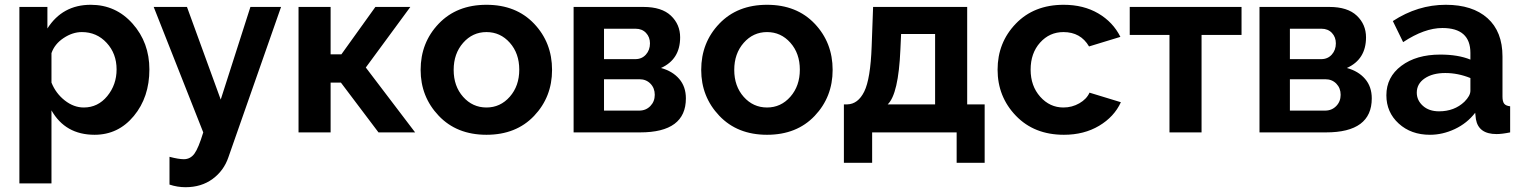

<svg xmlns="http://www.w3.org/2000/svg" viewBox="-20 -553 6360 802"><path d="M195 -92V213H61V-524H178V-434Q241 -533 359 -533Q464 -533 534 -454Q604 -375 604 -263Q604 -147 539 -68.5Q474 10 375 10Q253 10 195 -92ZM467 -263Q467 -329 425.5 -374Q384 -419 322 -419Q283 -419 245.5 -394Q208 -369 195 -331V-208Q213 -163 250.5 -133.5Q288 -104 330 -104Q389 -104 428 -151.5Q467 -199 467 -263Z M688 102Q726 112 748 112Q775 112 792 89Q809 66 829 0L622 -524H761L902 -137L1026 -524H1154L934 104Q915 160 868 194.5Q821 229 755 229Q721 229 688 218Z M1227 0V-524H1361V-326H1406L1548 -524H1694L1508 -271L1714 0H1561L1404 -208H1361V0Z M1737 -261Q1737 -375 1812.5 -454Q1888 -533 2012 -533Q2136 -533 2211 -454Q2286 -375 2286 -261Q2286 -148 2211 -69Q2136 10 2012 10Q1888 10 1812.5 -69.5Q1737 -149 1737 -261ZM1914.5 -148.5Q1954 -104 2012 -104Q2070 -104 2109.5 -149Q2149 -194 2149 -262Q2149 -330 2109.5 -374.5Q2070 -419 2012 -419Q1954 -419 1914.5 -374Q1875 -329 1875 -261Q1875 -193 1914.5 -148.5Z M2376 0V-524H2668Q2744 -524 2782.5 -487.5Q2821 -451 2821 -397Q2821 -305 2741 -269Q2789 -256 2817 -223.5Q2845 -191 2845 -142Q2845 0 2654 0ZM2503 -306H2634Q2661 -306 2678 -325Q2695 -344 2695 -372Q2695 -398 2678.5 -415.5Q2662 -433 2635 -433H2503ZM2503 -91H2650Q2678 -91 2696.5 -110Q2715 -129 2715 -157Q2715 -185 2697 -203.5Q2679 -222 2651 -222H2503Z M2909 -261Q2909 -375 2984.5 -454Q3060 -533 3184 -533Q3308 -533 3383 -454Q3458 -375 3458 -261Q3458 -148 3383 -69Q3308 10 3184 10Q3060 10 2984.5 -69.5Q2909 -149 2909 -261ZM3086.5 -148.5Q3126 -104 3184 -104Q3242 -104 3281.5 -149Q3321 -194 3321 -262Q3321 -330 3281.5 -374.5Q3242 -419 3184 -419Q3126 -419 3086.5 -374Q3047 -329 3047 -261Q3047 -193 3086.5 -148.5Z M3505 127V-117H3519Q3564 -118 3590 -170.5Q3616 -223 3621 -359L3627 -524H4020V-117H4093V127H3976V0H3623V127ZM3688 -117H3886V-411H3744L3741 -346Q3733 -160 3688 -117Z M4424 10Q4300 10 4223.5 -69.5Q4147 -149 4147 -262Q4147 -375 4223 -454Q4299 -533 4423 -533Q4506 -533 4567.5 -497Q4629 -461 4660 -399L4529 -359Q4494 -419 4422 -419Q4364 -419 4324.5 -375Q4285 -331 4285 -262Q4285 -194 4325 -149Q4365 -104 4422 -104Q4458 -104 4488.5 -121.5Q4519 -139 4531 -166L4662 -126Q4634 -65 4571 -27.5Q4508 10 4424 10Z M4865 0V-407H4699V-524H5166V-407H4999V0Z M5241 0V-524H5533Q5609 -524 5647.5 -487.5Q5686 -451 5686 -397Q5686 -305 5606 -269Q5654 -256 5682 -223.5Q5710 -191 5710 -142Q5710 0 5519 0ZM5368 -306H5499Q5526 -306 5543 -325Q5560 -344 5560 -372Q5560 -398 5543.5 -415.5Q5527 -433 5500 -433H5368ZM5368 -91H5515Q5543 -91 5561.5 -110Q5580 -129 5580 -157Q5580 -185 5562 -203.5Q5544 -222 5516 -222H5368Z M5771 -155Q5771 -231 5833.5 -278Q5896 -325 5996 -325Q6071 -325 6122 -304V-332Q6122 -436 6005 -436Q5930 -436 5841 -377L5798 -465Q5902 -533 6019 -533Q6131 -533 6193.5 -477Q6256 -421 6256 -317V-150Q6256 -129 6263 -120Q6270 -111 6288 -109V0Q6254 7 6231 7Q6156 7 6145 -55L6142 -82Q6108 -38 6057 -14Q6006 10 5953 10Q5874 10 5822.5 -37Q5771 -84 5771 -155ZM6097 -128Q6122 -153 6122 -174V-227Q6070 -248 6017 -248Q5964 -248 5931 -225.5Q5898 -203 5898 -166Q5898 -134 5923.5 -111Q5949 -88 5991 -88Q6055 -88 6097 -128Z"/></svg>

Font: Raleway-v4020
Style: Bold
Weight: 700
Designer: Matt McInerney, Pablo Impallari, Rodrigo Fuenzalida
Foundry: Matt McInerney, Pablo Impallari, Rodrigo Fuenzalida
Version: Version 4.020;PS 004.020;hotconv 1.0.88;makeotf.lib2.5.64775